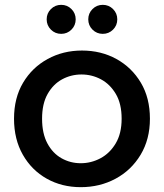

<svg xmlns="http://www.w3.org/2000/svg" viewBox="-20 -767 678 794"><path d="M314 7Q236 7 173.5 -28Q111 -63 74.5 -127Q38 -191 38 -276Q38 -362 75.5 -425Q113 -488 177 -523Q241 -558 319 -558Q398 -558 461.5 -523Q525 -488 562.5 -425Q600 -362 600 -276Q600 -191 561.5 -127Q523 -63 458 -28Q393 7 314 7ZM314 -92Q357 -92 395.5 -112.5Q434 -133 458.5 -174Q483 -215 483 -276Q483 -338 459 -378.5Q435 -419 397.5 -439Q360 -459 317 -459Q274 -459 237 -439Q200 -419 177 -378.5Q154 -338 154 -276Q154 -215 176 -174Q198 -133 234.5 -112.5Q271 -92 314 -92ZM233 -627Q208 -627 190.5 -644.5Q173 -662 173 -687Q173 -712 190.5 -729.5Q208 -747 233 -747Q258 -747 275.5 -729.5Q293 -712 293 -687Q293 -662 275.5 -644.5Q258 -627 233 -627ZM405 -627Q380 -627 362.5 -644.5Q345 -662 345 -687Q345 -712 362.5 -729.5Q380 -747 405 -747Q430 -747 447.5 -729.5Q465 -712 465 -687Q465 -662 447.5 -644.5Q430 -627 405 -627Z"/></svg>

Font: Parkinsans Medium
Style: Regular
Weight: 500
Designer: Red Stone, Indian Type Foundry
Foundry: Indian Type Foundry
Version: Version 1.000